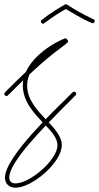

<svg xmlns="http://www.w3.org/2000/svg" viewBox="-30 -547 460 892"><path d="M42 325C119 325 257 208 257 128C257 85 221 47 185 10C142 -36 96 -84 96 -150C96 -242 203 -317 268 -346C274 -348 276 -353 273 -359C270 -365 266 -367 260 -364C192 -334 76 -254 76 -150C76 -76 127 -22 171 24C207 61 237 93 237 128C237 196 109 305 42 305C23 305 13 295 13 278C13 204 173 44 294 -77L314 -97C319 -102 319 -106 314 -111C309 -116 306 -117 304 -115L300 -111L280 -91C235 -46 -7 181 -7 278C-7 306 12 325 42 325ZM0 -101C6 -101 10 -106 10 -111C10 -116 6 -121 0 -121C-6 -121 -10 -116 -10 -111C-10 -106 -6 -101 0 -101ZM12 -109C139 -236 197 -284 274 -341C279 -345 280 -350 276 -355C272 -360 267 -361 262 -357C185 -300 126 -251 -2 -123C-5 -120 -5 -116 0 -111C5 -106 9 -106 12 -109ZM314 -101C320 -101 324 -106 324 -111C324 -116 320 -121 314 -121C308 -121 304 -116 304 -111C304 -106 308 -101 314 -101ZM170 -437C176 -437 180 -442 180 -447C180 -452 176 -457 170 -457C164 -457 160 -452 160 -447C160 -442 164 -437 170 -437ZM276 -345C282 -345 286 -350 286 -355C286 -360 282 -365 276 -365C270 -365 266 -360 266 -355C266 -350 270 -345 276 -345ZM276 -345C282 -345 286 -350 286 -355C286 -360 282 -365 276 -365C270 -365 266 -360 266 -355C266 -350 270 -345 276 -345ZM273 -349C278 -349 283 -354 283 -359C283 -364 278 -369 273 -369C268 -369 263 -364 263 -359C263 -354 268 -349 273 -349ZM273 -349C278 -349 283 -354 283 -359C283 -364 278 -369 273 -369C268 -369 263 -364 263 -359C263 -354 268 -349 273 -349ZM267 -351C268 -350 271 -351 276 -355C281 -359 284 -362 283 -363C282 -364 278 -363 273 -359C268 -355 266 -352 267 -351ZM387 -444C393 -441 397 -443 400 -449C403 -455 401 -459 395 -462C353 -481 314 -505 282 -525C278 -528 274 -528 270 -525C242 -509 206 -487 172 -461C167 -457 166 -452 170 -447C174 -442 179 -441 184 -445C216 -470 249 -490 276 -505C308 -486 346 -463 387 -444ZM400 -439C406 -439 410 -444 410 -449C410 -454 406 -459 400 -459C394 -459 390 -454 390 -449C390 -444 394 -439 400 -439Z"/></svg>

Font: Mistral SingleLine Outline
Style: Regular
Weight: 300
Designer: François Chastanet, Élisa Garzelli, Anais Alves, Morgane Autin
Foundry: institut supérieur des arts et du design Toulouse / isdaT
Version: Version 1.000;Glyphs 3.3 (3337)